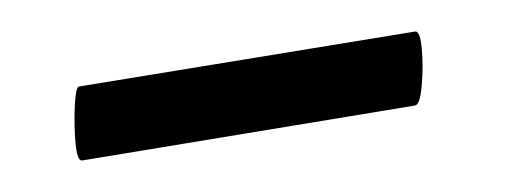

<svg xmlns="http://www.w3.org/2000/svg" viewBox="-20 -268 322 122"><path d="M32 -166Q29 -166 28 -177Q27 -188 27.5 -200Q28 -212 30 -213L244 -248Q247 -248 248 -237Q249 -226 248 -214Q247 -202 244 -201Z"/></svg>

Font: Cormorant Garamond Book
Style: Regular
Weight: 500
Designer: Christian Thalmann (Catharsis Fonts)
Version: Version 1.000;PS 002.000;hotconv 1.0.88;makeotf.lib2.5.64775